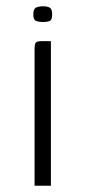

<svg xmlns="http://www.w3.org/2000/svg" viewBox="-20 -591 272 611"><path d="M90 0Q90 -108 90 -216.5Q90 -325 90 -434Q90 -443 91 -448.5Q92 -454 96 -457Q100 -460 110 -460H142V0ZM117 -521Q103 -521 94.5 -524.5Q86 -528 86 -545Q86 -563 95 -567Q104 -571 117 -571Q131 -571 138.5 -566.5Q146 -562 146 -545Q146 -528 138.5 -524.5Q131 -521 117 -521Z"/></svg>

Font: Genos Thin Light
Style: Regular
Weight: 300
Version: Version 1.010